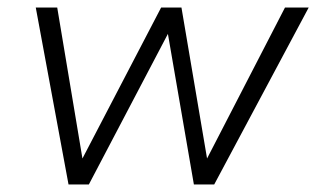

<svg xmlns="http://www.w3.org/2000/svg" viewBox="-20 -490 840 510"><path d="M495 0 426 -400 216 0H162L75 -470H132L199 -69L408 -470H462L530 -69L737 -470H800L549 0Z"/></svg>

Font: Celebes Light
Style: Italic
Weight: 300
Italic angle: -10°
Designer: Anugrah Pasau
Foundry: Lafontype
Version: Version 1.000; ttfautohint (v1.8.4)